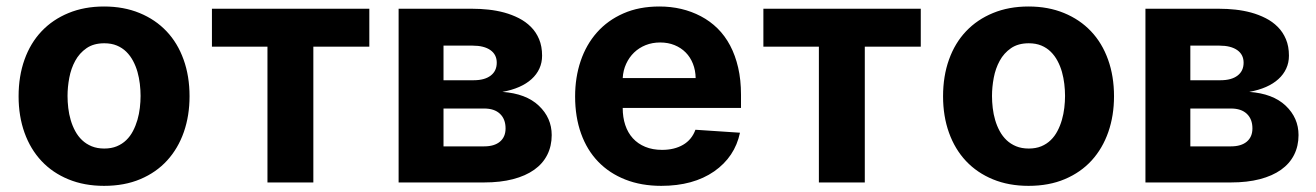

<svg xmlns="http://www.w3.org/2000/svg" viewBox="-20 -573 4133 603"><path d="M306.8 -552.6Q368.6 -552.6 418.3 -532.1Q468 -511.7 503 -474.8Q538 -437.9 556.6 -385.8Q575.3 -333.8 575.3 -270.6Q575.3 -209.9 557.4 -158.4Q539.4 -106.9 505.1 -69.2Q470.9 -31.6 421 -10.5Q371.1 10.7 306.8 10.7Q244.7 10.7 195 -9.8Q145.2 -30.2 110.4 -67.3Q75.6 -104.4 57 -156.2Q38.4 -208.1 38.4 -270.6Q38.4 -333.8 57 -385.8Q75.6 -437.9 110.6 -474.8Q145.6 -511.7 195.3 -532.1Q245 -552.6 306.8 -552.6ZM192.1 -271.7Q192.1 -253.2 194.4 -233.7Q196.7 -214.1 202.1 -195.8Q207.4 -177.6 216.3 -161.2Q225.1 -144.9 237.9 -132.8Q250.7 -120.7 267.9 -113.6Q285.2 -106.5 307.5 -106.5Q329.9 -106.5 346.9 -113.6Q364 -120.7 376.6 -133Q389.2 -145.2 397.7 -161.6Q406.2 -177.9 411.6 -196.4Q416.9 -214.8 419.2 -234.2Q421.5 -253.6 421.5 -271.7Q421.5 -290.1 419.2 -309.5Q416.9 -328.8 411.8 -347.1Q406.6 -365.4 397.9 -381.7Q389.2 -398.1 376.6 -410.5Q364 -422.9 346.9 -430Q329.9 -437.1 307.5 -437.1Q274.1 -437.1 251.8 -421.7Q229.4 -406.2 216.3 -382.1Q203.1 -358 197.6 -328.7Q192.1 -299.4 192.1 -271.7Z M1139.9 -545.5V-426.5H964.1V0H820V-426.5H645.6V-545.5Z M1464.5 -545.5Q1488.6 -545.5 1514 -542.8Q1539.4 -540.1 1563.6 -533.6Q1587.7 -527 1609.4 -516Q1631 -505 1647.4 -488.6Q1663.7 -472.3 1673.1 -449.9Q1682.5 -427.6 1682.5 -398.1Q1682.5 -376.1 1674 -357.6Q1665.5 -339.1 1649.5 -324.6Q1633.5 -310 1610.4 -299.9Q1587.4 -289.8 1557.9 -284.4Q1632.1 -279.1 1672.2 -241.1Q1712.7 -202.8 1712.7 -148.8Q1712.7 -114.3 1698.7 -86.6Q1684.7 -58.9 1657.7 -39.8Q1630.7 -20.6 1591.1 -10.3Q1551.5 0 1500.4 0H1231.9V-545.5ZM1372.9 -232.2V-113.3H1500.4Q1532.7 -113.3 1550.2 -128.2Q1567.8 -143.1 1567.8 -169.7Q1567.8 -198.9 1550.2 -215.6Q1532.7 -232.2 1500.4 -232.2ZM1467.7 -321Q1502.1 -321 1521.1 -335.6Q1540.1 -350.1 1540.1 -376.1Q1540.1 -401.6 1520.1 -415.7Q1500 -429.7 1464.5 -429.7H1372.9V-321Z M1786.2 -270.2Q1786.2 -329.9 1803.6 -381.4Q1821 -432.9 1854.8 -471.1Q1888.5 -509.2 1937.9 -530.9Q1987.2 -552.6 2050.8 -552.6Q2122.9 -552.6 2181.1 -522Q2210.2 -506.7 2233.5 -483.8Q2256.7 -460.9 2273.1 -430Q2289.4 -399.1 2298.3 -360.6Q2307.2 -322.1 2307.2 -275.6V-234H1935.7V-233.7Q1935.7 -204.5 1943.7 -180.4Q1951.7 -156.2 1967.5 -138.8Q1983.3 -121.4 2006.4 -111.9Q2029.5 -102.3 2059.3 -102.3Q2098 -102.3 2125.4 -118.3Q2152.7 -134.2 2164.1 -165.5L2304 -156.2Q2288 -80.3 2223 -34.8Q2157.3 10.7 2056.8 10.7Q1994 10.7 1943.9 -9.1Q1893.8 -28.8 1858.7 -65.2Q1823.5 -101.6 1804.9 -153.6Q1786.2 -205.6 1786.2 -270.2ZM1935.7 -327.8H2164.8Q2164.4 -352.3 2156.2 -372.9Q2148.1 -393.5 2133.5 -408.2Q2119 -422.9 2098.5 -431.3Q2078.1 -439.6 2053.3 -439.6Q2028.8 -439.6 2007.8 -431.3Q1986.9 -422.9 1971.4 -408Q1956 -393.1 1946.6 -372.7Q1937.1 -352.3 1935.7 -327.8Z M2871.8 -545.5V-426.5H2696V0H2551.8V-426.5H2377.5V-545.5Z M3210.2 -552.6Q3272 -552.6 3321.7 -532.1Q3371.4 -511.7 3406.4 -474.8Q3441.4 -437.9 3460 -385.8Q3478.7 -333.8 3478.7 -270.6Q3478.7 -209.9 3460.8 -158.4Q3442.8 -106.9 3408.6 -69.2Q3374.3 -31.6 3324.4 -10.5Q3274.5 10.7 3210.2 10.7Q3148.1 10.7 3098.4 -9.8Q3048.7 -30.2 3013.8 -67.3Q2979 -104.4 2960.4 -156.2Q2941.8 -208.1 2941.8 -270.6Q2941.8 -333.8 2960.4 -385.8Q2979 -437.9 3014 -474.8Q3049 -511.7 3098.7 -532.1Q3148.4 -552.6 3210.2 -552.6ZM3095.5 -271.7Q3095.5 -253.2 3097.8 -233.7Q3100.1 -214.1 3105.5 -195.8Q3110.8 -177.6 3119.7 -161.2Q3128.6 -144.9 3141.3 -132.8Q3154.1 -120.7 3171.3 -113.6Q3188.6 -106.5 3210.9 -106.5Q3233.3 -106.5 3250.4 -113.6Q3267.4 -120.7 3280 -133Q3292.6 -145.2 3301.1 -161.6Q3309.7 -177.9 3315 -196.4Q3320.3 -214.8 3322.6 -234.2Q3324.9 -253.6 3324.9 -271.7Q3324.9 -290.1 3322.6 -309.5Q3320.3 -328.8 3315.2 -347.1Q3310 -365.4 3301.3 -381.7Q3292.6 -398.1 3280 -410.5Q3267.4 -422.9 3250.4 -430Q3233.3 -437.1 3210.9 -437.1Q3177.6 -437.1 3155.2 -421.7Q3132.8 -406.2 3119.7 -382.1Q3106.5 -358 3101 -328.7Q3095.5 -299.4 3095.5 -271.7Z M3810 -545.5Q3834.2 -545.5 3859.6 -542.8Q3884.9 -540.1 3909.1 -533.6Q3933.2 -527 3954.9 -516Q3976.6 -505 3992.9 -488.6Q4009.2 -472.3 4018.6 -449.9Q4028.1 -427.6 4028.1 -398.1Q4028.1 -376.1 4019.5 -357.6Q4011 -339.1 3995 -324.6Q3979 -310 3956 -299.9Q3932.9 -289.8 3903.4 -284.4Q3977.6 -279.1 4017.8 -241.1Q4058.2 -202.8 4058.2 -148.8Q4058.2 -114.3 4044.2 -86.6Q4030.2 -58.9 4003.2 -39.8Q3976.2 -20.6 3936.6 -10.3Q3897 0 3845.9 0H3577.4V-545.5ZM3718.4 -232.2V-113.3H3845.9Q3878.2 -113.3 3895.8 -128.2Q3913.4 -143.1 3913.4 -169.7Q3913.4 -198.9 3895.8 -215.6Q3878.2 -232.2 3845.9 -232.2ZM3813.2 -321Q3847.7 -321 3866.7 -335.6Q3885.7 -350.1 3885.7 -376.1Q3885.7 -401.6 3865.6 -415.7Q3845.5 -429.7 3810 -429.7H3718.4V-321Z"/></svg>

Font: Inter P
Style: Bold
Weight: 700
Designer: Rasmus Andersson
Foundry: rsms
Version: Version 3.018;git-588b23468